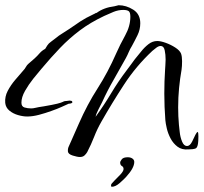

<svg xmlns="http://www.w3.org/2000/svg" viewBox="-22 -558 780 735"><path d="M467 44Q478 44 485 49Q492 54 492 62Q492 85 461 119Q453 128 436.5 142.5Q420 157 406 157Q403 157 403 151Q403 146 415 134.5Q427 123 439 110Q451 97 451 89Q451 81 444.5 77.5Q438 74 438 64Q438 60 444 52Q450 44 467 44ZM284 43Q274 43 256.5 37.5Q239 32 238 22Q237 11 241.5 2Q246 -7 250 -17L280 -85Q312 -158 351.5 -219.5Q391 -281 423 -354Q437 -386 457 -422Q477 -458 477 -494Q477 -511 470.5 -515.5Q464 -520 450 -520Q431 -520 412.5 -512.5Q394 -505 377 -497Q324 -472 283.5 -441.5Q243 -411 208 -374.5Q173 -338 137 -295Q124 -280 106 -257.5Q88 -235 74 -210.5Q60 -186 60 -165Q60 -150 72 -146.5Q84 -143 97 -143Q105 -143 112.5 -145Q120 -147 127 -148L146 -151Q181 -157 197 -161Q213 -165 218.5 -168Q224 -171 227 -171Q229 -171 233 -171.5Q237 -172 245 -173Q248 -172 250 -172Q252 -172 253 -171Q255 -169 255 -167Q255 -164 250.5 -162.5Q246 -161 241 -161Q232 -157 214.5 -149Q197 -141 174 -133Q152 -125 127.5 -118.5Q103 -112 82 -112Q66 -112 47 -117.5Q28 -123 14 -134.5Q0 -146 -2 -164Q-4 -188 7.5 -210Q19 -232 36 -252Q53 -272 67 -288Q73 -294 77 -301.5Q81 -309 87 -314Q92 -319 98.5 -324Q105 -329 110 -334Q121 -344 129.5 -354Q138 -364 151 -371Q153 -374 155 -377.5Q157 -381 159 -384Q164 -392 173.5 -398.5Q183 -405 190 -411Q203 -422 216.5 -430Q230 -438 243 -447Q264 -462 285.5 -476Q307 -490 331 -501Q334 -503 338 -504.5Q342 -506 346 -509L347 -508Q375 -529 416 -534Q420 -535 424 -536Q428 -537 432 -538Q461 -538 488 -521Q515 -504 515 -469Q515 -445 504.5 -423.5Q494 -402 483 -382Q476 -371 471 -359Q466 -347 460 -336Q437 -294 413 -252.5Q389 -211 369 -167Q364 -157 355 -139.5Q346 -122 344 -111Q376 -155 403.5 -201Q431 -247 463 -289Q471 -300 479 -310.5Q487 -321 494 -331Q505 -344 518 -360.5Q531 -377 546.5 -389Q562 -401 580 -401Q593 -401 612.5 -394Q632 -387 649 -376Q666 -365 671 -353Q673 -348 674 -340Q675 -332 675 -324Q675 -315 674.5 -306Q674 -297 673 -291Q667 -257 663.5 -221Q660 -185 660 -147Q660 -113 663 -80Q664 -72 666 -52.5Q668 -33 675 -16Q682 1 694 1Q705 1 713.5 -16Q722 -33 726 -42Q731 -52 735 -53Q737 -50 737 -46Q738 -39 737 -19Q736 1 730 8Q726 12 715.5 13Q705 14 699 14Q674 16 657.5 3.5Q641 -9 631 -28Q621 -47 616.5 -66.5Q612 -86 611 -98Q609 -123 608 -149Q607 -175 607 -200Q607 -247 610 -292Q610 -297 611 -307.5Q612 -318 612 -330Q612 -349 608.5 -365.5Q605 -382 593 -382Q585 -382 576 -375Q567 -368 561 -363Q499 -305 453 -234.5Q407 -164 366 -92Q350 -64 338.5 -34.5Q327 -5 312 24Q308 31 301.5 37Q295 43 284 43Z"/></svg>

Font: Qwitcher Grypen
Style: Bold
Weight: 700
Designer: Robert E. Leuschke
Foundry: Robert E. Leuschke
Version: Version 1.100; ttfautohint (v1.8.3)